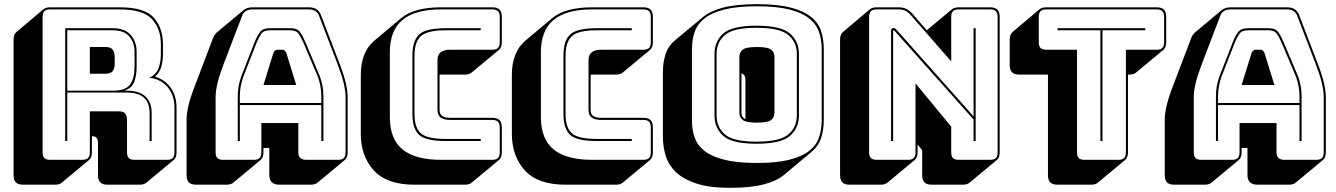

<svg xmlns="http://www.w3.org/2000/svg" viewBox="-20 -765 6395 919"><path d="M520 -620H302V-331H520Q582 -331 603 -361Q624 -391 624 -446V-516Q624 -562 598.5 -591Q573 -620 520 -620ZM410 -540H485Q511 -540 520 -526.5Q529 -513 529 -493V-459Q529 -439 520 -425.5Q511 -412 485 -412H410ZM302 -90H292V-630H520Q578 -630 606 -597.5Q634 -565 634 -516V-447Q634 -401 622 -371.5Q610 -342 574 -331H585Q646 -331 676 -303.5Q706 -276 706 -224V-90H696V-224Q696 -273 669 -297.5Q642 -322 585 -322H302ZM374 0Q393 0 401.5 -8.5Q410 -17 410 -36V-232H550Q571 -232 579.5 -221.5Q588 -211 588 -189V-36Q588 -17 596.5 -8.5Q605 0 624 0H779Q798 0 806.5 -8.5Q815 -17 815 -36V-248Q815 -311 781.5 -349Q748 -387 694 -393Q725 -406 737.5 -435.5Q750 -465 750 -507V-553Q750 -627 707.5 -673.5Q665 -720 553 -720H220Q201 -720 192.5 -711.5Q184 -703 184 -684V-36Q184 -17 192.5 -8.5Q201 0 220 0ZM406 1 276 109Q272 113 263.5 116Q255 119 245 119H91Q67 119 56 108Q45 97 45 73V-575Q45 -588 48.5 -597Q52 -606 59 -612L188 -721Q193 -725 201.5 -727.5Q210 -730 220 -730H553Q672 -730 716 -680.5Q760 -631 760 -553V-507Q760 -470 751 -442.5Q742 -415 722 -398H721Q768 -385 796.5 -346Q825 -307 825 -248V-36Q825 -23 821.5 -14Q818 -5 811 1L681 109Q677 113 668.5 116Q660 119 650 119H495Q471 119 460 108Q449 97 449 73V-80Q449 -96 443 -104.5Q437 -113 421 -113H420V-36Q420 -23 416.5 -14Q413 -5 406 1Z M1128 -303V-272H1518V-303Q1518 -330 1513.5 -353Q1509 -376 1502 -396L1433 -559Q1422 -585 1410 -602.5Q1398 -620 1370 -620H1272Q1242 -620 1230 -602.5Q1218 -585 1208 -560L1144 -396Q1137 -376 1132.5 -353Q1128 -330 1128 -303ZM1288 -510Q1292 -519 1296.5 -523Q1301 -527 1307 -527H1332Q1338 -527 1342.5 -523Q1347 -519 1351 -510L1398 -358H1241ZM1518 -90V-262H1128V-90H1118V-303Q1118 -331 1122.5 -354.5Q1127 -378 1135 -400L1199 -564Q1210 -592 1224 -611Q1238 -630 1272 -630H1370Q1403 -630 1416.5 -611Q1430 -592 1442 -563L1511 -400Q1519 -378 1523.5 -354.5Q1528 -331 1528 -303V-90ZM1231 -36V-176H1408V-36Q1408 -17 1417.5 -8.5Q1427 0 1447 0H1598Q1617 0 1625.5 -8.5Q1634 -17 1634 -36V-300Q1634 -330 1624.5 -369Q1615 -408 1595 -460L1508 -687Q1502 -704 1489.5 -712Q1477 -720 1458 -720H1189Q1169 -720 1156.5 -712Q1144 -704 1138 -687L1051 -460Q1031 -408 1021.5 -369Q1012 -330 1012 -300V-36Q1012 -17 1020.5 -8.5Q1029 0 1048 0H1195Q1214 0 1222.5 -8.5Q1231 -17 1231 -36ZM1097 109Q1093 113 1084.5 116Q1076 119 1066 119H919Q895 119 884 108Q873 97 873 73V-191Q873 -222 882.5 -261.5Q892 -301 913 -355L999 -581Q1002 -590 1006.5 -596.5Q1011 -603 1016 -608L1017 -609L1145 -716Q1153 -723 1164 -726.5Q1175 -730 1189 -730H1458Q1481 -730 1495.5 -720.5Q1510 -711 1517 -691L1604 -464Q1625 -410 1634.5 -370.5Q1644 -331 1644 -300V-36Q1644 -23 1640.5 -14Q1637 -5 1630 1L1500 109Q1496 113 1487.5 116Q1479 119 1469 119H1318Q1293 119 1281 107.5Q1269 96 1269 73V-57H1241V-36Q1241 -23 1237.5 -14Q1234 -5 1227 1Z M2207 119H1963Q1832 119 1769.5 51Q1707 -17 1707 -125V-406Q1707 -461 1723 -501.5Q1739 -542 1770 -569L1900 -678Q1931 -704 1979 -717Q2027 -730 2092 -730H2336Q2360 -730 2371 -719Q2382 -708 2382 -684V-563Q2382 -550 2378.5 -541Q2375 -532 2368 -526L2238 -418Q2234 -414 2225.5 -411Q2217 -408 2207 -408H2084V-239Q2084 -218 2097 -209.5Q2110 -201 2135 -201H2336Q2360 -201 2371 -190Q2382 -179 2382 -155V-36Q2382 -23 2378.5 -14Q2375 -5 2368 1L2238 109Q2234 113 2225.5 116Q2217 119 2207 119ZM2336 0Q2355 0 2363.5 -8.5Q2372 -17 2372 -36V-155Q2372 -174 2363.5 -182.5Q2355 -191 2336 -191H2135Q2104 -191 2089 -202.5Q2074 -214 2074 -239V-477Q2074 -502 2089 -514.5Q2104 -527 2135 -527H2336Q2355 -527 2363.5 -535.5Q2372 -544 2372 -563V-684Q2372 -703 2363.5 -711.5Q2355 -720 2336 -720H2092Q1967 -720 1906.5 -669.5Q1846 -619 1846 -515V-204Q1846 -100 1906.5 -50Q1967 0 2092 0ZM2281 -100V-90H2114Q2017 -90 1985.5 -120Q1954 -150 1954 -219V-499Q1954 -570 1986 -600Q2018 -630 2114 -630H2281V-620H2114Q2026 -620 1995 -592.5Q1964 -565 1964 -499V-219Q1964 -154 1994 -127Q2024 -100 2114 -100Z M2930 119H2686Q2555 119 2492.5 51Q2430 -17 2430 -125V-406Q2430 -461 2446 -501.5Q2462 -542 2493 -569L2623 -678Q2654 -704 2702 -717Q2750 -730 2815 -730H3059Q3083 -730 3094 -719Q3105 -708 3105 -684V-563Q3105 -550 3101.5 -541Q3098 -532 3091 -526L2961 -418Q2957 -414 2948.5 -411Q2940 -408 2930 -408H2807V-239Q2807 -218 2820 -209.5Q2833 -201 2858 -201H3059Q3083 -201 3094 -190Q3105 -179 3105 -155V-36Q3105 -23 3101.5 -14Q3098 -5 3091 1L2961 109Q2957 113 2948.5 116Q2940 119 2930 119ZM3059 0Q3078 0 3086.5 -8.5Q3095 -17 3095 -36V-155Q3095 -174 3086.5 -182.5Q3078 -191 3059 -191H2858Q2827 -191 2812 -202.5Q2797 -214 2797 -239V-477Q2797 -502 2812 -514.5Q2827 -527 2858 -527H3059Q3078 -527 3086.5 -535.5Q3095 -544 3095 -563V-684Q3095 -703 3086.5 -711.5Q3078 -720 3059 -720H2815Q2690 -720 2629.5 -669.5Q2569 -619 2569 -515V-204Q2569 -100 2629.5 -50Q2690 0 2815 0ZM3004 -100V-90H2837Q2740 -90 2708.5 -120Q2677 -150 2677 -219V-499Q2677 -570 2709 -600Q2741 -630 2837 -630H3004V-620H2837Q2749 -620 2718 -592.5Q2687 -565 2687 -499V-219Q2687 -154 2717 -127Q2747 -100 2837 -100Z M3734 71Q3699 101 3636 117.5Q3573 134 3474 134Q3376 134 3313.5 113.5Q3251 93 3215.5 59Q3180 25 3166.5 -19Q3153 -63 3153 -110V-421Q3153 -467 3166 -506.5Q3179 -546 3213 -574L3343 -682Q3378 -712 3440.5 -728.5Q3503 -745 3603 -745Q3701 -745 3763.5 -729Q3826 -713 3861.5 -684.5Q3897 -656 3910 -616.5Q3923 -577 3923 -530V-189Q3923 -143 3910 -104Q3897 -65 3863 -37ZM3913 -189V-530Q3913 -576 3899.5 -613.5Q3886 -651 3851.5 -678Q3817 -705 3756.5 -720Q3696 -735 3603 -735Q3510 -735 3449 -720Q3388 -705 3353.5 -678Q3319 -651 3305.5 -613.5Q3292 -576 3292 -530V-189Q3292 -143 3305.5 -105.5Q3319 -68 3353.5 -41.5Q3388 -15 3449 0Q3510 15 3603 15Q3696 15 3756.5 0Q3817 -15 3851.5 -41.5Q3886 -68 3899.5 -105.5Q3913 -143 3913 -189ZM3804 -212Q3804 -152 3761 -114.5Q3718 -77 3601 -77Q3484 -77 3442 -114.5Q3400 -152 3400 -212V-507Q3400 -567 3442 -604.5Q3484 -642 3601 -642Q3718 -642 3761 -604.5Q3804 -567 3804 -507ZM3410 -212Q3410 -156 3450 -121.5Q3490 -87 3601 -87Q3712 -87 3753 -121.5Q3794 -156 3794 -212V-507Q3794 -563 3753 -597.5Q3712 -632 3601 -632Q3490 -632 3450 -597.5Q3410 -563 3410 -507ZM3519 -225V-494Q3519 -513 3534 -526.5Q3549 -540 3603 -540Q3657 -540 3672 -526.5Q3687 -513 3687 -494V-225Q3687 -205 3672 -191.5Q3657 -178 3603 -178Q3549 -178 3534 -191.5Q3519 -205 3519 -225ZM3529 -225Q3529 -215 3533 -207.5Q3537 -200 3548 -195V-385Q3548 -395 3544 -402.5Q3540 -410 3529 -414Z M4272 -622 4640 -208V-630H4650V-90H4640V-193L4262 -617Q4261 -618 4259.5 -619Q4258 -620 4257 -620Q4256 -620 4255.5 -619Q4255 -618 4255 -617V-90H4245V-619Q4245 -625 4249 -628Q4253 -631 4257 -631Q4261 -631 4264 -629Q4267 -627 4272 -622ZM4326 0Q4345 0 4353.5 -8.5Q4362 -17 4362 -36V-366L4533 -159V-36Q4533 -17 4541.5 -8.5Q4550 0 4569 0H4719Q4738 0 4746.5 -8.5Q4755 -17 4755 -36V-684Q4755 -703 4746.5 -711.5Q4738 -720 4719 -720H4569Q4550 -720 4541.5 -711.5Q4533 -703 4533 -684V-471L4339 -693Q4326 -708 4312.5 -714Q4299 -720 4280 -720H4176Q4157 -720 4148.5 -711.5Q4140 -703 4140 -684V-36Q4140 -17 4148.5 -8.5Q4157 0 4176 0ZM4358 1 4228 109Q4224 113 4215.5 116Q4207 119 4197 119H4047Q4023 119 4012 108Q4001 97 4001 73V-575Q4001 -588 4004.5 -597Q4008 -606 4015 -612L4144 -721Q4149 -725 4157.5 -727.5Q4166 -730 4176 -730H4280Q4302 -730 4317 -723Q4332 -716 4347 -700L4416 -620L4537 -721Q4542 -725 4550.5 -727.5Q4559 -730 4569 -730H4719Q4743 -730 4754 -719Q4765 -708 4765 -684V-36Q4765 -23 4761.5 -14Q4758 -5 4751 1L4621 109Q4617 113 4608.5 116Q4600 119 4590 119H4440Q4416 119 4405 108Q4394 97 4394 73V-46L4372 -73V-36Q4372 -23 4368.5 -14Q4365 -5 4358 1Z M5204 119H5042Q5018 119 5007 108Q4996 97 4996 73V-408H4859Q4835 -408 4824 -419Q4813 -430 4813 -454V-575Q4813 -588 4816.5 -597Q4820 -606 4827 -612L4956 -721Q4961 -725 4969.5 -727.5Q4978 -730 4988 -730H5516Q5540 -730 5551 -719Q5562 -708 5562 -684V-563Q5562 -550 5558.5 -541Q5555 -532 5548 -526L5418 -418Q5414 -414 5405.5 -411Q5397 -408 5387 -408H5379V-36Q5379 -23 5375.5 -14Q5372 -5 5365 1L5235 109Q5231 113 5222.5 116Q5214 119 5204 119ZM5333 0Q5352 0 5360.5 -8.5Q5369 -17 5369 -36V-527H5516Q5535 -527 5543.5 -535.5Q5552 -544 5552 -563V-684Q5552 -703 5543.5 -711.5Q5535 -720 5516 -720H4988Q4969 -720 4960.5 -711.5Q4952 -703 4952 -684V-563Q4952 -544 4960.5 -535.5Q4969 -527 4988 -527H5135V-36Q5135 -17 5143.5 -8.5Q5152 0 5171 0ZM5247 -90V-620H5042V-630H5462V-620H5257V-90Z M5810 -303V-272H6200V-303Q6200 -330 6195.5 -353Q6191 -376 6184 -396L6115 -559Q6104 -585 6092 -602.5Q6080 -620 6052 -620H5954Q5924 -620 5912 -602.5Q5900 -585 5890 -560L5826 -396Q5819 -376 5814.5 -353Q5810 -330 5810 -303ZM5970 -510Q5974 -519 5978.5 -523Q5983 -527 5989 -527H6014Q6020 -527 6024.5 -523Q6029 -519 6033 -510L6080 -358H5923ZM6200 -90V-262H5810V-90H5800V-303Q5800 -331 5804.5 -354.5Q5809 -378 5817 -400L5881 -564Q5892 -592 5906 -611Q5920 -630 5954 -630H6052Q6085 -630 6098.5 -611Q6112 -592 6124 -563L6193 -400Q6201 -378 6205.5 -354.5Q6210 -331 6210 -303V-90ZM5913 -36V-176H6090V-36Q6090 -17 6099.5 -8.5Q6109 0 6129 0H6280Q6299 0 6307.5 -8.5Q6316 -17 6316 -36V-300Q6316 -330 6306.5 -369Q6297 -408 6277 -460L6190 -687Q6184 -704 6171.5 -712Q6159 -720 6140 -720H5871Q5851 -720 5838.5 -712Q5826 -704 5820 -687L5733 -460Q5713 -408 5703.5 -369Q5694 -330 5694 -300V-36Q5694 -17 5702.5 -8.5Q5711 0 5730 0H5877Q5896 0 5904.5 -8.5Q5913 -17 5913 -36ZM5779 109Q5775 113 5766.5 116Q5758 119 5748 119H5601Q5577 119 5566 108Q5555 97 5555 73V-191Q5555 -222 5564.5 -261.5Q5574 -301 5595 -355L5681 -581Q5684 -590 5688.5 -596.5Q5693 -603 5698 -608L5699 -609L5827 -716Q5835 -723 5846 -726.5Q5857 -730 5871 -730H6140Q6163 -730 6177.5 -720.5Q6192 -711 6199 -691L6286 -464Q6307 -410 6316.5 -370.5Q6326 -331 6326 -300V-36Q6326 -23 6322.5 -14Q6319 -5 6312 1L6182 109Q6178 113 6169.5 116Q6161 119 6151 119H6000Q5975 119 5963 107.5Q5951 96 5951 73V-57H5923V-36Q5923 -23 5919.5 -14Q5916 -5 5909 1Z"/></svg>

Font: Bungee Shade
Style: Regular
Weight: 400
Designer: David Jonathan Ross
Foundry: David Jonathan Ross
Version: Version 1.000;PS 1.0;hotconv 1.0.72;makeotf.lib2.5.5900